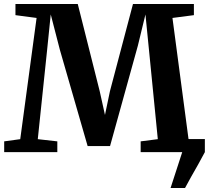

<svg xmlns="http://www.w3.org/2000/svg" viewBox="-20 -763 1048 963"><path d="M835.5 180 894 0 887 -65.5H1007.5V0Q992 29.5 973.5 62.5Q955 95.5 937.5 126Q920 156.5 908 180ZM81.5 -65 163.5 -673 57.5 -687V-743H370L480 -306L506.5 -186.5L531.5 -306L647 -743H952.5V-687L845 -673L925.5 -66L1005 -54V0H685.5V-54L771.5 -65L727.5 -509.5L709.5 -690.5L671.5 -534L532 -30.5H419.5L280.5 -512.5L234.5 -690.5L216 -509.5L169.5 -65L267.5 -54V0H1V-54Z"/></svg>

Font: Merriweather 36pt
Style: Bold
Weight: 700
Designer: Eben Sorkin
Foundry: Eben Sorkin
Version: Version 2.100